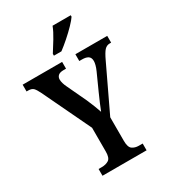

<svg xmlns="http://www.w3.org/2000/svg" viewBox="-222 -1043 1028 1154"><g transform="rotate(-30 292.5 -465.5)"><path d="M141 0V-47H163Q192 -47 211.5 -59.5Q231 -72 231 -116V-281L72 -614Q58 -643 46.5 -655Q35 -667 10 -667H-1V-714H273V-667H256Q230 -667 218.5 -656.5Q207 -646 207 -629Q207 -617 211.5 -602Q216 -587 222 -575L286 -439Q299 -410 308.5 -385Q318 -360 326 -337Q334 -359 346.5 -387.5Q359 -416 373 -448L424 -561Q433 -581 437 -597Q441 -613 441 -623Q441 -647 426.5 -657Q412 -667 384 -667H365V-714H586V-667H576Q555 -667 540 -651Q525 -635 504 -590L357 -281V-118Q357 -73 375.5 -60Q394 -47 420 -47H447V0ZM249 -784Q270 -817 294.5 -857Q319 -897 332 -931H458V-921Q447 -904 420 -876Q393 -848 360.5 -819.5Q328 -791 301 -771H249Z"/></g></svg>

Font: Noto Serif Lao Condensed SemiBold
Style: Regular
Weight: 600
Width: 3
Designer: Monotype Design Team
Foundry: Monotype Imaging Inc.
Version: Version 2.003; ttfautohint (v1.8.4.7-5d5b)